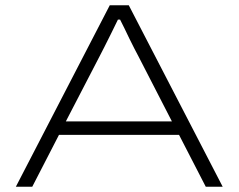

<svg xmlns="http://www.w3.org/2000/svg" viewBox="-20 -706 902 726"><path d="M40 0 395 -686H467L822 0H758L657 -196H203L102 0ZM229 -247H630L504 -492Q497 -505 488 -522.5Q479 -540 469.5 -559.5Q460 -579 451 -598Q442 -617 434 -632H426Q415 -609 401 -581Q387 -553 375 -529Q363 -505 356 -492Z"/></svg>

Font: Archivo Expanded Thin
Style: Regular
Weight: 250
Width: 7
Designer: Hector Gatti
Foundry: Omnibus-Type
Version: Version 2.001